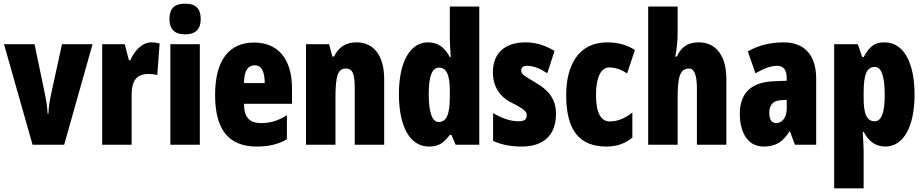

<svg xmlns="http://www.w3.org/2000/svg" viewBox="-20 -796 5082 1056"><path d="M159 0H333L489 -553H321L262 -283C253 -242 247 -204 246 -170H242C240 -211 234 -246 226 -284L170 -553H2Z M813 -563C758 -563 716 -510 697 -465H689L666 -553H542V0H704V-278C704 -350 731 -389 795 -389C816 -389 832 -387 845 -383L858 -557C838 -562 826 -563 813 -563Z M998 -776C938 -776 912 -748 912 -691C912 -635 941 -607 998 -607C1055 -607 1084 -635 1084 -691C1084 -747 1058 -776 998 -776ZM1079 -553H917V0H1079Z M1377 -562C1236 -562 1163 -459 1163 -274C1163 -90 1232 10 1392 10C1456 10 1510 -2 1558 -30V-162C1507 -131 1467 -119 1416 -119C1352 -119 1322 -151 1322 -225H1586V-310C1586 -472 1509 -562 1377 -562ZM1381 -437C1414 -437 1436 -409 1436 -339H1322C1322 -411 1347 -437 1381 -437Z M1941 -563C1882 -563 1842 -537 1817 -485H1808L1790 -553H1663V0H1825V-253C1825 -378 1837 -419 1883 -419C1923 -419 1931 -381 1931 -308V0H2093V-360C2093 -489 2037 -563 1941 -563Z M2339 10C2392 10 2419 -8 2454 -54H2463L2486 0H2616V-760H2454V-588C2454 -567 2456 -532 2459 -482H2454C2424 -539 2385 -563 2334 -563C2235 -563 2174 -455 2174 -278C2174 -101 2234 10 2339 10ZM2392 -125C2358 -125 2338 -175 2338 -280C2338 -376 2357 -424 2393 -424C2436 -424 2454 -385 2454 -297V-265C2454 -166 2436 -125 2392 -125Z M3038 -170C3038 -255 2992 -304 2925 -342C2854 -384 2847 -390 2847 -408C2847 -426 2858 -434 2881 -434C2919 -434 2957 -415 2990 -393L3030 -516C2977 -547 2928 -563 2871 -563C2756 -563 2691 -503 2691 -400C2691 -322 2726 -265 2794 -231C2871 -193 2877 -179 2877 -161C2877 -138 2862 -129 2832 -129C2782 -129 2732 -150 2692 -174V-21C2743 2 2795 10 2849 10C2968 10 3038 -51 3038 -170Z M3316 10C3371 10 3418 -6 3458 -39V-177C3418 -145 3376 -128 3334 -128C3284 -128 3258 -177 3258 -274C3258 -371 3286 -425 3330 -425C3364 -425 3396 -414 3429 -392L3472 -521C3428 -549 3380 -563 3319 -563C3161 -563 3094 -435 3094 -274C3094 -78 3167 10 3316 10Z M3707 -621V-760H3545V0H3707V-253C3707 -367 3717 -419 3770 -419C3799 -419 3813 -382 3813 -308V0H3975V-360C3975 -489 3919 -563 3823 -563C3764 -563 3725 -537 3703 -485H3694C3703 -529 3707 -575 3707 -621Z M4290 -563C4214 -563 4147 -545 4093 -513L4135 -393C4184 -421 4222 -434 4254 -434C4290 -434 4307 -411 4307 -366V-352L4235 -349C4114 -344 4049 -287 4049 -169C4049 -79 4085 10 4180 10C4249 10 4286 -17 4322 -73H4325L4352 0H4469V-363C4469 -498 4400 -563 4290 -563ZM4277 -245 4307 -247V-198C4307 -151 4282 -119 4250 -119C4224 -119 4211 -138 4211 -176C4211 -220 4233 -243 4277 -245Z M4846 -563C4797 -563 4767 -550 4730 -482H4722L4698 -553H4568V240H4730V35C4730 14 4728 -21 4725 -71H4730C4760 -14 4800 10 4850 10C4948 10 5010 -98 5010 -275C5010 -454 4949 -563 4846 -563ZM4792 -428C4827 -428 4846 -378 4846 -273C4846 -177 4828 -129 4791 -129C4748 -129 4730 -168 4730 -256V-288C4730 -388 4748 -428 4792 -428Z"/></svg>

Font: Noto Sans Hebrew ExtraCondensed Black
Style: Regular
Weight: 900
Width: 2
Designer: Monotype Design Team
Foundry: Monotype Imaging Inc.
Version: Version 2.004